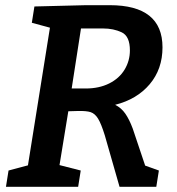

<svg xmlns="http://www.w3.org/2000/svg" viewBox="-20 -722 685 742"><path d="M541 -82 594 -63 584 0H442L385 -199Q371 -244 359 -263.5Q347 -283 330.5 -288.5Q314 -294 279 -293L244 -292L210 -84L292 -63L282 0H3L13 -63L88 -83L173 -615L103 -634L113 -697L313 -702H404Q608 -702 608 -539Q608 -455 558.5 -396.5Q509 -338 425 -317Q449 -305 464.5 -282.5Q480 -260 493 -225ZM311 -380Q363 -380 402 -399.5Q441 -419 461.5 -453Q482 -487 482 -527Q482 -582 450.5 -597Q419 -612 378 -612H293L257 -380Z"/></svg>

Font: Bitter Pro SemiBold
Style: Italic
Weight: 600
Italic angle: -9°
Designer: Sol Matas, and Bitter project Authors
Foundry: Sol Matas
Version: Version 1.010